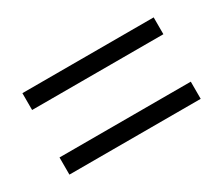

<svg xmlns="http://www.w3.org/2000/svg" viewBox="-57 -471 574 494"><g transform="rotate(-30 230.0 -224.0)"><path d="M35 -154H425V-103H35ZM35 -345H425V-295H35Z"/></g></svg>

Font: Gamine
Style: Bold
Weight: 700
Designer: Tapiwanashe Sebastian Garikayi
Version: Version 1.000